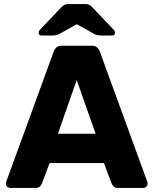

<svg xmlns="http://www.w3.org/2000/svg" viewBox="-20 -925 756 945"><path d="M30.3 0Q21.6 0 15.3 -6.3Q9 -12.6 9 -21.2Q9 -25.6 10.4 -29.8L244.6 -671.9Q248 -682.5 257.3 -691.3Q266.6 -700 283.6 -700H432Q449 -700 458.3 -691.3Q467.6 -682.5 471 -671.9L705.2 -29.8Q706.6 -25.6 706.6 -21.2Q706.6 -12.6 700.3 -6.3Q694 0 685.4 0H562.3Q546.6 0 539.4 -7.4Q532.3 -14.7 529.6 -21.2L491.4 -122.5H224.2L186 -21.2Q183.7 -14.7 176.7 -7.4Q169.6 0 153.4 0ZM265.1 -266.9H450.5L357.5 -530.9ZM185.5 -750Q170.3 -750 170.3 -764.1Q170.3 -772.1 177.9 -779.8L280.5 -887.9Q290.9 -898.9 298.5 -901.9Q306.1 -905 315.6 -905H400.6Q410.5 -905 418.1 -901.9Q425.7 -898.9 435.7 -887.9L538.4 -779.8Q546 -772.1 546 -764.1Q546 -750 530.7 -750H480Q471.5 -750 462.7 -751.4Q454 -752.8 445.6 -757L358.1 -805.8L270.6 -757Q262.9 -752.8 253.8 -751.4Q244.7 -750 236.2 -750Z"/></svg>

Font: Rubik Light
Style: Regular
Weight: 300
Designer: Hubert and Fischer
Foundry: Hubert and Fischer
Version: Version 2.300;gftools[0.9.30]